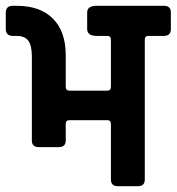

<svg xmlns="http://www.w3.org/2000/svg" viewBox="-50 -643 610 663"><path d="M321 -228H189Q177 -228 177 -214V-158Q177 -135 153 -135H84Q60 -135 60 -158V-448Q60 -485 48 -502Q36 -519 7 -519H-6Q-30 -519 -30 -543V-599Q-30 -623 -6 -623H7Q89 -623 133 -578.5Q177 -534 177 -452V-344Q177 -330 189 -330H321Q333 -330 333 -344V-505Q333 -519 321 -519H284Q251 -519 251 -543V-600Q251 -623 284 -623H516Q540 -623 540 -600V-543Q540 -519 516 -519H462Q450 -519 450 -505V-23Q450 0 426 0H357Q333 0 333 -23V-214Q333 -228 321 -228Z"/></svg>

Font: Rajdhani
Style: Bold
Weight: 700
Designer: Satya Rajpurohit, Jyotish Sonowal
Foundry: Indian Type Foundry
Version: Version 1.201 February 1, 2022